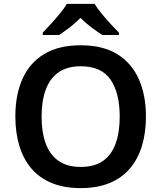

<svg xmlns="http://www.w3.org/2000/svg" viewBox="-20 -958 830 988"><path d="M731 -358Q731 -275 710.5 -207.5Q690 -140 648.5 -91Q607 -42 543.5 -16Q480 10 395 10Q309 10 245.5 -16.5Q182 -43 141 -91.5Q100 -140 79.5 -208Q59 -276 59 -359Q59 -470 95.5 -552Q132 -634 206.5 -679.5Q281 -725 396 -725Q509 -725 583 -679.5Q657 -634 694 -551.5Q731 -469 731 -358ZM194 -358Q194 -277 215.5 -219Q237 -161 281.5 -130Q326 -99 395 -99Q466 -99 510 -130Q554 -161 575 -219Q596 -277 596 -358Q596 -479 549 -548Q502 -617 396 -617Q326 -617 281.5 -586Q237 -555 215.5 -497Q194 -439 194 -358ZM467 -938Q480 -916 502.5 -888.5Q525 -861 549 -835Q573 -809 592 -790V-778H507Q481 -794 451 -816.5Q421 -839 394 -866Q368 -839 339 -817Q310 -795 284 -778H200V-790Q219 -810 242.5 -835.5Q266 -861 288.5 -888.5Q311 -916 324 -938Z"/></svg>

Font: Noto Sans Thai SemiBold
Style: Regular
Weight: 600
Version: Version 2.001